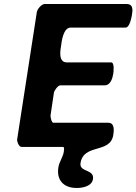

<svg xmlns="http://www.w3.org/2000/svg" viewBox="-20 -727 678 954"><path d="M270 105C260 170 298 207 361 207C388 207 436 200 442 163C450 113 373 129 380 84C395 -16 528 39 543 -57C546 -77 551 -117 518 -117H245C236 -117 230 -148 231 -153L248 -267C249 -275 267 -303 280 -303H500C530 -303 540 -341 543 -362C544 -370 550 -417 532 -417H312C268 -417 280 -479 284 -503C286 -519 294 -590 331 -590H604C625 -590 634 -644 635 -650C639 -673 645 -707 609 -707H202C186 -707 165 -681 163 -667L65 -33C64 -25 73 3 87 3H293C302 3 297 25 297 27C293 54 274 77 270 105Z"/></svg>

Font: Asimov Print
Style: CIt
Weight: 500
Designer: Google
Version: Version 2.000980: 2014